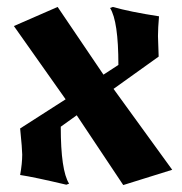

<svg xmlns="http://www.w3.org/2000/svg" viewBox="-20 -504 523 553"><path d="M20 -429 146 -484 278 -289 321 -317Q321 -443 297 -481L305 -484Q354 -470 438 -457Q435 -423 435 -400Q435 -389 437 -341L307 -248L476 -15L335 29L201 -172L155 -139Q155 -13 179 25L171 28Q78 6 38 0Q44 -33 44 -59Q44 -74 38 -134L169 -218Z"/></svg>

Font: NewRocker
Style: Regular
Weight: 400
Designer: Pablo Impallari, Brenda Gallo, Rodrigo Fuenzalida
Foundry: Pablo Impallari, Brenda Gallo, Rodrigo Fuenzalida
Version: Version 1.000